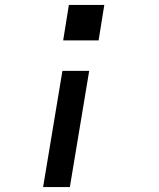

<svg xmlns="http://www.w3.org/2000/svg" viewBox="-20 -540 640 775"><path d="M235 -377 258 -520H401L378 -377ZM154 215 232 -254H340L262 215Z"/></svg>

Font: Iosevka SS04 SmBd Ex Obl
Style: Regular
Weight: 600
Width: 7
Italic angle: -9°
Monospace: yes
Designer: Belleve Invis
Foundry: Belleve Invis
Version: Version 19.0.0; ttfautohint (v1.8.4)